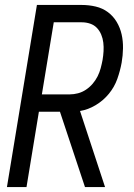

<svg xmlns="http://www.w3.org/2000/svg" viewBox="-20 -755 540 775"><path d="M323 0 222 -304H137L87 0H8L129 -735H310Q339 -735 366.5 -728.5Q394 -722 415.5 -706Q437 -690 451 -666.5Q465 -643 471 -616Q477 -589 476.5 -560Q476 -531 471 -502Q465 -469 453.5 -436.5Q442 -404 419.5 -376.5Q397 -349 366 -330.5Q335 -312 303 -307L404 0ZM261 -374Q278 -374 295 -378.5Q312 -383 327 -393Q342 -403 354 -417Q366 -431 374 -447Q382 -463 386.5 -480Q391 -497 394 -513Q397 -531 398 -548.5Q399 -566 397 -583Q395 -600 388.5 -615.5Q382 -631 371 -642.5Q360 -654 344 -659.5Q328 -665 310 -665H197L149 -374Z"/></svg>

Font: Iosevka Term Oblique
Style: Regular
Weight: 400
Italic angle: -9°
Monospace: yes
Designer: Belleve Invis
Foundry: Belleve Invis
Version: Version 31.4.0